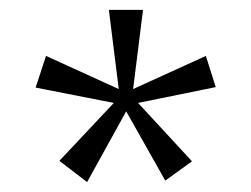

<svg xmlns="http://www.w3.org/2000/svg" viewBox="-20 -639 507 388"><path d="M156 -271 100 -314 210 -431 52 -462 73 -526 220 -459 200 -619H269L249 -459L396 -526L416 -463L259 -431L368 -313L314 -274L235 -414Z"/></svg>

Font: Smooch Sans ExtraBold
Style: Regular
Weight: 800
Designer: Robert E. Leuschke
Foundry: Robert E. Leuschke
Version: Version 1.010